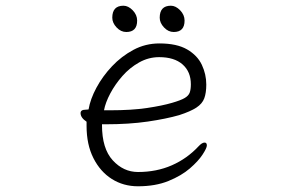

<svg xmlns="http://www.w3.org/2000/svg" viewBox="-20 -636 1040 672"><path d="M588 -524Q626 -524 626 -564Q626 -584 610.5 -600Q595 -616 578 -616Q539 -616 539 -574Q539 -556 554 -540Q569 -524 588 -524ZM422 -524Q460 -524 460 -564Q460 -584 444.5 -600Q429 -616 412 -616Q373 -616 373 -574Q373 -556 388 -540Q403 -524 422 -524ZM337 -201H349Q432 -201 497 -210.5Q562 -220 607 -233Q647 -246 667.5 -259.5Q688 -273 695 -292Q702 -311 702 -340Q702 -376 686.5 -409Q671 -442 635 -463Q599 -484 538 -484Q489 -484 447 -461.5Q405 -439 372 -404Q339 -369 317.5 -329Q296 -289 290 -253Q290 -253 285.5 -252.5Q281 -252 279 -252Q262 -252 262 -240Q262 -224 283 -210V-195Q283 -130 307 -82.5Q331 -35 371.5 -9.5Q412 16 463 16Q524 16 569.5 -2.5Q615 -21 644.5 -46.5Q674 -72 689 -95Q704 -118 704 -127Q704 -137 696 -137Q687 -137 675 -124Q635 -81 581.5 -57.5Q528 -34 463 -34Q412 -34 374.5 -75Q337 -116 337 -198ZM365 -250H344Q349 -277 366 -309Q383 -341 408.5 -370Q434 -399 467 -417.5Q500 -436 537 -436Q590 -436 619 -410.5Q648 -385 648 -341Q648 -323 644 -312Q640 -301 626.5 -293Q613 -285 582 -276Q548 -266 494.5 -258Q441 -250 365 -250Z"/></svg>

Font: Klee One
Style: Regular
Weight: 400
Designer: Fontworks Inc.
Foundry: Fontworks Inc.
Version: Version 1.100